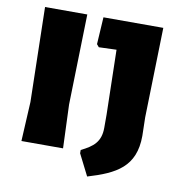

<svg xmlns="http://www.w3.org/2000/svg" viewBox="-84 -724 857 913"><g transform="rotate(10 344.5 -267.5)"><path d="M334 -516 345 -503 430 -506 437 -193V-130C437 -62 402 -35 345 -7V9L397 112C531 72 622 26 622 -124L620 -213L631 -647H342ZM60 -647 70 -190 60 0H261L253 -210L264 -647Z"/></g></svg>

Font: Luna Sans Black
Style: Regular
Weight: 900
Designer: Juan Pablo del Peral
Foundry: Huerta Tipografica
Version: Version 2.001; ttfautohint (v1.5)